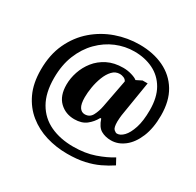

<svg xmlns="http://www.w3.org/2000/svg" viewBox="-180 -914 1280 1256"><g transform="rotate(30 460.5 -286.0)"><path d="M474 142Q391 142 315 119Q239 96 179.5 48Q120 0 85.5 -73.5Q51 -147 51 -249Q51 -363 91.5 -449.5Q132 -536 200.5 -595Q269 -654 354.5 -684Q440 -714 530 -714Q634 -714 713.5 -676Q793 -638 837.5 -564.5Q882 -491 882 -382Q882 -286 853.5 -217.5Q825 -149 778.5 -113Q732 -77 679 -77Q635 -77 603 -95.5Q571 -114 553 -169H546Q525 -130 491 -103.5Q457 -77 402 -77Q335 -77 290 -120.5Q245 -164 245 -248Q245 -296 261.5 -345.5Q278 -395 311 -436.5Q344 -478 394.5 -503.5Q445 -529 513 -529Q546 -529 577.5 -519.5Q609 -510 621 -499L663 -520H701L661 -274Q657 -253 655.5 -232Q654 -211 654 -205Q654 -159 667.5 -147Q681 -135 691 -135Q716 -135 741 -161Q766 -187 783.5 -240.5Q801 -294 801 -376Q801 -471 765 -533.5Q729 -596 666 -627Q603 -658 523 -658Q453 -658 387 -630.5Q321 -603 268 -549.5Q215 -496 184 -419.5Q153 -343 153 -245Q153 -133 195 -60.5Q237 12 312 47Q387 82 485 82Q575 82 645.5 57.5Q716 33 765 2L790 48Q751 74 705.5 95.5Q660 117 604 129.5Q548 142 474 142ZM445 -139Q482 -139 499.5 -171.5Q517 -204 525 -246L565 -456Q559 -470 543.5 -476.5Q528 -483 514 -483Q481 -483 457.5 -458Q434 -433 419 -394Q404 -355 397 -313Q390 -271 390 -237Q390 -185 405 -162Q420 -139 445 -139Z"/></g></svg>

Font: Noto Serif Devanagari Black
Style: Regular
Weight: 900
Designer: Universal Thirst, Indian Type Foundry and the Monotype Design Team
Foundry: Monotype Imaging Inc.
Version: Version 2.004; ttfautohint (v1.8.4.7-5d5b)